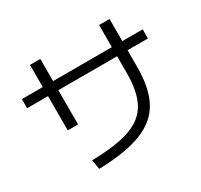

<svg xmlns="http://www.w3.org/2000/svg" viewBox="-158 -969 1255 1196"><g transform="rotate(-30 469.0 -371.0)"><path d="M681.6 -415V-758.8H756.8V-415Q756.8 -259.8 705.6 -167.5Q654.3 -75.2 540.5 -31.2Q426.8 12.7 234.4 17.6L222.7 -50.8Q399.4 -53.7 498 -88.9Q596.7 -124 639.2 -201.2Q681.6 -278.3 681.6 -415ZM184.6 -758.8H258.8V-288.1H184.6ZM34.2 -599.6H903.3V-534.2H34.2Z"/></g></svg>

Font: WEMIX Pretendard Variable
Style: Regular
Weight: 400
Designer: Base glyphs from Inter by Rasmus Andersson; Hangeul glyphs from Noto Sans CJK(Source Han Sans) by Jang Soo-young and Kan
Foundry: Kil Hyung-jin
Version: Version 1.000;Glyphs 3.2 (3208)